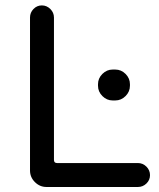

<svg xmlns="http://www.w3.org/2000/svg" viewBox="-20 -708 602 728"><path d="M93.8 -61.5V-641.6Q93.8 -660.2 106.9 -673.8Q120.1 -687.5 138.7 -687.5Q157.2 -687.5 170.9 -673.8Q184.6 -660.2 184.6 -641.6V-101.6Q184.6 -89.8 196.3 -89.8H502.9Q521.5 -89.8 535.2 -76.2Q548.8 -62.5 548.8 -43.9Q548.8 -25.4 535.2 -12.2Q521.5 1 502.9 1H156.2Q130.9 1 112.3 -17.6Q93.8 -36.1 93.8 -61.5ZM351.6 -382.8V-388.7Q351.6 -411.1 368.2 -427.7Q384.8 -444.3 407.2 -444.3H417Q439.5 -444.3 456.1 -427.7Q472.7 -411.1 472.7 -388.7V-382.8Q472.7 -360.4 456.1 -343.8Q439.5 -327.1 417 -327.1H407.2Q384.8 -327.1 368.2 -343.8Q351.6 -360.4 351.6 -382.8Z"/></svg>

Font: FakePearl
Style: Regular
Weight: 400
Version: Version 1.2